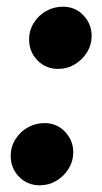

<svg xmlns="http://www.w3.org/2000/svg" viewBox="-20 -542 306 574"><path d="M154 -336Q117 -336 92 -361.5Q67 -387 67 -424Q67 -451 81 -473.5Q95 -496 118 -509Q141 -522 168 -522Q205 -522 229.5 -496Q254 -470 254 -435Q254 -408 240 -385.5Q226 -363 203.5 -349.5Q181 -336 154 -336ZM99 12Q62 12 37 -13.5Q12 -39 12 -76Q12 -103 26 -125.5Q40 -148 63 -161Q86 -174 113 -174Q150 -174 174.5 -148Q199 -122 199 -87Q199 -60 185 -37.5Q171 -15 148.5 -1.5Q126 12 99 12Z"/></svg>

Font: MuseoModerno SemiBold
Style: Italic
Weight: 600
Italic angle: -9°
Designer: Pablo Cosgaya, Héctor Gatti, Marcela Romero, and the Authors of The MuseoModerno Project.
Foundry: Omnibus-Type Team
Version: Version 1.003